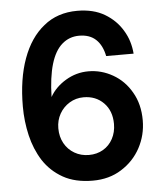

<svg xmlns="http://www.w3.org/2000/svg" viewBox="-52 -758 684 815"><g transform="rotate(-5 290.0 -350.0)"><path d="M311 12Q236 12 184.5 -17Q133 -46 101 -95Q70 -144 56 -204Q42 -264 42 -327Q42 -444 73.5 -530.5Q105 -617 164 -664Q193 -688 229 -700Q265 -712 307 -712Q376 -712 424 -683.5Q472 -655 499 -609Q513 -586 520.5 -561Q528 -536 530 -510H413Q404 -556 377.5 -581Q351 -606 306 -606Q264 -606 233 -579Q202 -552 185.5 -496.5Q169 -441 167 -357Q190 -398 235 -425Q280 -452 332 -452Q387 -452 436 -424Q485 -396 514 -345Q544 -294 544 -225Q544 -162 515 -108Q486 -54 433 -21Q381 12 311 12ZM304 -98Q338 -98 364.5 -113.5Q391 -129 406 -157Q421 -185 421 -220Q421 -276 387.5 -310Q354 -344 302 -344Q269 -344 242 -327.5Q215 -311 199.5 -283.5Q184 -256 184 -222Q184 -186 199.5 -158Q215 -130 242.5 -114Q270 -98 304 -98Z"/></g></svg>

Font: Rethink Sans
Style: Bold
Weight: 700
Designer: The Rethink Sans project authors (Hans Thiessen). DM Sans designed by Colophon Foundry.
Foundry: Rethink Communications LLC
Version: Version 1.001